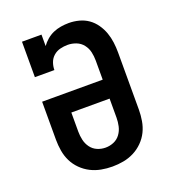

<svg xmlns="http://www.w3.org/2000/svg" viewBox="-136 -849 872 962"><g transform="rotate(-20 300.0 -367.5)"><path d="M300 8Q270 8 240.5 2.5Q211 -3 184.5 -16.5Q158 -30 136.5 -51.5Q115 -73 102 -99.5Q89 -126 84 -156Q79 -186 79 -215V-418H402V-520Q402 -543 397 -565.5Q392 -588 377.5 -606.5Q363 -625 341 -633.5Q319 -642 296 -642Q276 -642 256 -637Q236 -632 220.5 -618.5Q205 -605 198 -585.5Q191 -566 191 -546H87V-735H191V-674Q203 -691 219.5 -705Q236 -719 255.5 -727.5Q275 -736 296.5 -739.5Q318 -743 339 -743Q366 -743 393 -736Q420 -729 442 -713.5Q464 -698 480 -675Q496 -652 505 -626.5Q514 -601 517.5 -574Q521 -547 521 -520V-215Q521 -186 516 -156Q511 -126 498 -99.5Q485 -73 463.5 -51.5Q442 -30 415.5 -16.5Q389 -3 359.5 2.5Q330 8 300 8ZM300 -93Q323 -93 344 -102Q365 -111 378.5 -129.5Q392 -148 397 -170.5Q402 -193 402 -215V-317H198V-215Q198 -193 203 -170.5Q208 -148 221.5 -129.5Q235 -111 256 -102Q277 -93 300 -93Z"/></g></svg>

Font: Iosevka HT Extended
Style: Bold
Weight: 700
Width: 7
Monospace: yes
Designer: Belleve Invis
Foundry: Belleve Invis
Version: Version 32.3.0; ttfautohint (v1.8.4)